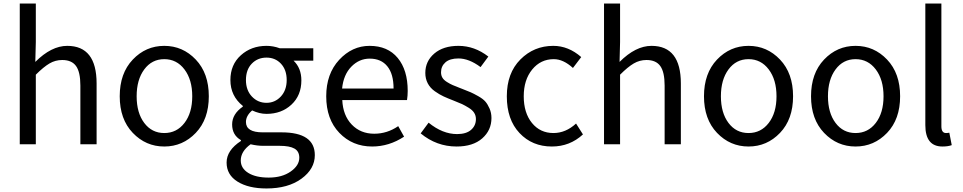

<svg xmlns="http://www.w3.org/2000/svg" viewBox="-20 -816 5446 1086"><path d="M91.8 0V-795.9H182.6V-578.1L179.7 -465.8Q270.5 -556.6 360.4 -556.6Q526.4 -556.6 526.4 -343.8V0H434.6V-332Q434.6 -408.2 410.2 -442.4Q385.7 -476.6 332 -476.6Q293 -476.6 259.8 -457Q226.6 -437.5 182.6 -393.6V0Z M1087.4 -64.5Q1013.7 12.7 909.2 12.7Q804.7 12.7 731 -64.5Q657.2 -141.6 657.2 -271.5Q657.2 -401.4 731 -479Q804.7 -556.6 909.2 -556.6Q1013.7 -556.6 1087.4 -479Q1161.1 -401.4 1161.1 -271.5Q1161.1 -141.6 1087.4 -64.5ZM795.9 -120.6Q838.9 -63.5 909.2 -63.5Q979.5 -63.5 1023.4 -120.6Q1067.4 -177.7 1067.4 -271.5Q1067.4 -365.2 1023.4 -423.3Q979.5 -481.4 909.2 -481.4Q838.9 -481.4 795.9 -423.3Q752.9 -365.2 752.9 -271.5Q752.9 -177.7 795.9 -120.6Z M1487.3 250Q1385.7 250 1323.7 211.4Q1261.7 172.9 1261.7 103.5Q1261.7 34.2 1342.8 -18.6V-23.4Q1293 -51.8 1293 -112.3Q1293 -170.9 1353.5 -212.9V-216.8Q1283.2 -273.4 1283.2 -363.3Q1283.2 -450.2 1342.3 -503.4Q1401.4 -556.6 1487.3 -556.6Q1525.4 -556.6 1562.5 -543H1752V-472.7H1640.6Q1684.6 -430.7 1684.6 -361.3Q1684.6 -276.4 1628.4 -224.1Q1572.3 -171.9 1487.3 -171.9Q1447.3 -171.9 1406.2 -191.4Q1371.1 -161.1 1371.1 -126Q1371.1 -67.4 1465.8 -67.4H1572.3Q1760.7 -67.4 1760.7 61.5Q1760.7 139.6 1685.1 194.8Q1609.4 250 1487.3 250ZM1487.3 -234.4Q1535.2 -234.4 1568.4 -270Q1601.6 -305.7 1601.6 -363.3Q1601.6 -420.9 1569.3 -455.6Q1537.1 -490.2 1487.3 -490.2Q1437.5 -490.2 1404.3 -456.1Q1371.1 -421.9 1371.1 -363.3Q1371.1 -305.7 1404.8 -270Q1438.5 -234.4 1487.3 -234.4ZM1500 188.5Q1575.2 188.5 1624 154.3Q1672.9 120.1 1672.9 76.2Q1672.9 40 1645.5 24.4Q1618.2 8.8 1561.5 8.8H1467.8Q1434.6 8.8 1397.5 0Q1341.8 40 1341.8 91.8Q1341.8 135.7 1384.3 162.1Q1426.8 188.5 1500 188.5Z M2085 12.7Q1973.6 12.7 1899.4 -64.5Q1825.2 -141.6 1825.2 -271.5Q1825.2 -398.4 1898.4 -477.5Q1971.7 -556.6 2070.3 -556.6Q2172.9 -556.6 2229.5 -488.3Q2286.1 -419.9 2286.1 -301.8Q2286.1 -275.4 2282.2 -250H1916Q1919.9 -163.1 1969.7 -111.3Q2019.5 -59.6 2096.7 -59.6Q2169.9 -59.6 2232.4 -102.5L2265.6 -43Q2180.7 12.7 2085 12.7ZM1915 -315.4H2206.1Q2206.1 -397.5 2170.9 -440.9Q2135.7 -484.4 2071.3 -484.4Q2011.7 -484.4 1967.3 -439Q1922.9 -393.6 1915 -315.4Z M2562.5 12.7Q2449.2 12.7 2359.4 -61.5L2404.3 -122.1Q2483.4 -57.6 2565.4 -57.6Q2617.2 -57.6 2644.5 -81.5Q2671.9 -105.5 2671.9 -142.6Q2671.9 -162.1 2662.1 -177.7Q2652.3 -193.4 2630.9 -206.5Q2609.4 -219.7 2593.8 -227.1Q2578.1 -234.4 2547.9 -246.1Q2512.7 -259.8 2489.3 -270.5Q2465.8 -281.2 2439.5 -299.8Q2413.1 -318.4 2399.4 -344.7Q2385.7 -371.1 2385.7 -403.3Q2385.7 -469.7 2436.5 -513.2Q2487.3 -556.6 2573.2 -556.6Q2664.1 -556.6 2742.2 -496.1L2698.2 -436.5Q2632.8 -485.4 2573.2 -485.4Q2524.4 -485.4 2499.5 -463.4Q2474.6 -441.4 2474.6 -407.2Q2474.6 -389.6 2482.4 -376.5Q2490.2 -363.3 2508.3 -352.1Q2526.4 -340.8 2540 -335Q2553.7 -329.1 2581.1 -318.4Q2589.8 -315.4 2593.8 -313.5Q2627 -300.8 2642.6 -293.9Q2658.2 -287.1 2685.1 -272Q2711.9 -256.8 2725.1 -241.7Q2738.3 -226.6 2749 -202.1Q2759.8 -177.7 2759.8 -148.4Q2759.8 -79.1 2707.5 -33.2Q2655.3 12.7 2562.5 12.7Z M3101.6 12.7Q2990.2 12.7 2918.5 -63.5Q2846.7 -139.6 2846.7 -271.5Q2846.7 -402.3 2923.3 -479.5Q3000 -556.6 3109.4 -556.6Q3195.3 -556.6 3267.6 -493.2L3220.7 -431.6Q3166 -481.4 3112.3 -481.4Q3038.1 -481.4 2990.2 -422.9Q2942.4 -364.3 2942.4 -271.5Q2942.4 -177.7 2988.8 -120.6Q3035.2 -63.5 3110.4 -63.5Q3179.7 -63.5 3238.3 -117.2L3277.3 -55.7Q3203.1 12.7 3101.6 12.7Z M3396.5 0V-795.9H3487.3V-578.1L3484.4 -465.8Q3575.2 -556.6 3665 -556.6Q3831.1 -556.6 3831.1 -343.8V0H3739.3V-332Q3739.3 -408.2 3714.8 -442.4Q3690.4 -476.6 3636.7 -476.6Q3597.7 -476.6 3564.5 -457Q3531.2 -437.5 3487.3 -393.6V0Z M4392.1 -64.5Q4318.4 12.7 4213.9 12.7Q4109.4 12.7 4035.6 -64.5Q3961.9 -141.6 3961.9 -271.5Q3961.9 -401.4 4035.6 -479Q4109.4 -556.6 4213.9 -556.6Q4318.4 -556.6 4392.1 -479Q4465.8 -401.4 4465.8 -271.5Q4465.8 -141.6 4392.1 -64.5ZM4100.6 -120.6Q4143.6 -63.5 4213.9 -63.5Q4284.2 -63.5 4328.1 -120.6Q4372.1 -177.7 4372.1 -271.5Q4372.1 -365.2 4328.1 -423.3Q4284.2 -481.4 4213.9 -481.4Q4143.6 -481.4 4100.6 -423.3Q4057.6 -365.2 4057.6 -271.5Q4057.6 -177.7 4100.6 -120.6Z M4997.6 -64.5Q4923.8 12.7 4819.3 12.7Q4714.8 12.7 4641.1 -64.5Q4567.4 -141.6 4567.4 -271.5Q4567.4 -401.4 4641.1 -479Q4714.8 -556.6 4819.3 -556.6Q4923.8 -556.6 4997.6 -479Q5071.3 -401.4 5071.3 -271.5Q5071.3 -141.6 4997.6 -64.5ZM4706.1 -120.6Q4749 -63.5 4819.3 -63.5Q4889.6 -63.5 4933.6 -120.6Q4977.5 -177.7 4977.5 -271.5Q4977.5 -365.2 4933.6 -423.3Q4889.6 -481.4 4819.3 -481.4Q4749 -481.4 4706.1 -423.3Q4663.1 -365.2 4663.1 -271.5Q4663.1 -177.7 4706.1 -120.6Z M5310.5 12.7Q5213.9 12.7 5213.9 -108.4V-795.9H5304.7V-101.6Q5304.7 -63.5 5331.1 -63.5Q5339.8 -63.5 5349.6 -65.4L5363.3 4.9Q5342.8 12.7 5310.5 12.7Z"/></svg>

Font: Bpmf Zihi Sans Regular
Style: Regular
Weight: 400
Foundry: But Ko
Version: Version 1.320